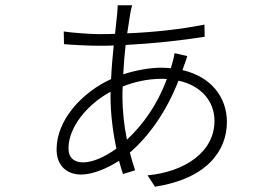

<svg xmlns="http://www.w3.org/2000/svg" viewBox="-20 -672 1040 726"><path d="M460 -144C450 -193 443 -249 443 -308C443 -320 443 -333 444 -345C484 -361 536 -374 591 -374C598 -374 605 -374 611 -373C574 -274 520 -200 460 -144ZM398 -306C398 -241 407 -171 420 -110C373 -76 328 -58 294 -58C262 -58 239 -74 239 -111C239 -194 314 -280 398 -325ZM677 -427C681 -437 686 -452 688 -460L640 -471C639 -463 635 -444 632 -435L626 -414C614 -415 602 -416 589 -416C549 -416 495 -407 446 -391C448 -429 451 -467 455 -502C555 -507 667 -519 754 -533L753 -579C663 -561 561 -550 461 -546C465 -574 469 -599 472 -617C474 -629 477 -644 480 -652H425C425 -645 424 -631 423 -619C421 -599 418 -574 415 -544C394 -543 373 -543 352 -543C326 -543 250 -548 221 -553L222 -505C254 -502 321 -499 352 -499C370 -499 390 -499 410 -500C406 -461 402 -417 400 -373C293 -324 194 -221 194 -107C194 -45 233 -12 287 -12C328 -12 382 -33 430 -64C435 -46 440 -29 445 -14L491 -28C484 -49 477 -71 471 -95C544 -158 609 -250 655 -367C742 -348 791 -288 791 -215C791 -96 677 -22 538 -9L566 34C761 4 838 -101 838 -211C838 -301 782 -381 670 -407Z"/></svg>

Font: Noto Sans CJK JP Light
Style: Regular
Weight: 300
Designer: Ryoko NISHIZUKA (kana & ideographs); Paul D. Hunt (Latin, Greek & Cyrillic); Wenlong ZHANG (bopomofo); Sandoll Communica
Foundry: Adobe Systems Incorporated
Version: Version 1.004;PS 1.004;hotconv 1.0.82;makeotf.lib2.5.63406